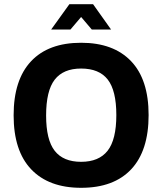

<svg xmlns="http://www.w3.org/2000/svg" viewBox="-20 -883 775 916"><path d="M45 -333Q45 -502 128 -590.5Q211 -679 367 -679Q521 -679 605 -591.5Q689 -504 689 -334Q689 -164 606 -75.5Q523 13 367 13Q213 13 129 -75Q45 -163 45 -333ZM535 -334Q535 -451 494 -503.5Q453 -556 367 -556Q282 -556 241 -503Q200 -450 200 -332Q200 -216 241 -163.5Q282 -111 367 -111Q452 -111 493.5 -164Q535 -217 535 -334ZM424 -863 510 -742H418L367 -802L316 -742H224L311 -863Z"/></svg>

Font: XXII Aven Bold
Style: Regular
Weight: 700
Designer: Lecter Johnson
Foundry: Doubletwo Studios
Version: Version 1.001